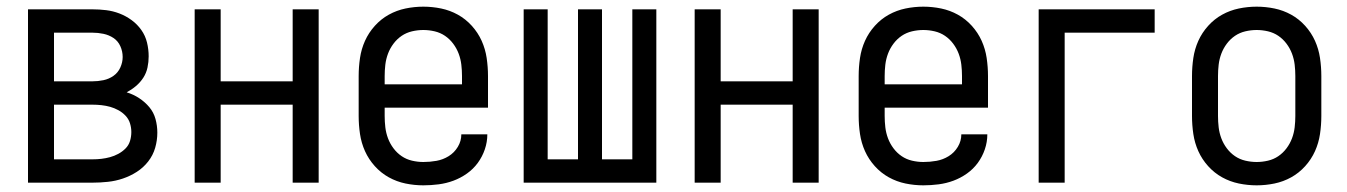

<svg xmlns="http://www.w3.org/2000/svg" viewBox="-20 -548 4040 576"><path d="M257 0H64V-520H257Q278 -520 298.5 -517.5Q319 -515 338.5 -507.5Q358 -500 375 -487.5Q392 -475 404 -458Q416 -441 421 -420.5Q426 -400 426 -379Q426 -362 422.5 -345.5Q419 -329 410 -315Q401 -301 388 -290Q375 -279 360 -271Q380 -265 397.5 -253.5Q415 -242 428 -226.5Q441 -211 446.5 -191Q452 -171 452 -150Q452 -127 445.5 -104.5Q439 -82 424.5 -63.5Q410 -45 390.5 -32.5Q371 -20 349 -12.5Q327 -5 303.5 -2.5Q280 0 257 0ZM142 -304H257Q274 -304 290.5 -307.5Q307 -311 320.5 -320.5Q334 -330 341 -345.5Q348 -361 348 -377Q348 -394 341 -409.5Q334 -425 320.5 -434Q307 -443 290.5 -446.5Q274 -450 257 -450H142ZM142 -70H257Q271 -70 284 -71.5Q297 -73 310 -76.5Q323 -80 335 -86.5Q347 -93 356.5 -102.5Q366 -112 370 -125Q374 -138 374 -152Q374 -165 370 -178Q366 -191 356.5 -201Q347 -211 335 -217.5Q323 -224 310.5 -227.5Q298 -231 284.5 -232.5Q271 -234 257 -234H142Z M564 0V-520H642V-304H858V-520H936V0H858V-234H642V0Z M1250 8Q1223 8 1196.5 2.5Q1170 -3 1146.5 -16Q1123 -29 1104.5 -49.5Q1086 -70 1075 -94.5Q1064 -119 1060 -146Q1056 -173 1056 -200V-320Q1056 -347 1060 -374Q1064 -401 1075 -425.5Q1086 -450 1104.5 -470.5Q1123 -491 1146.5 -504Q1170 -517 1196.5 -522.5Q1223 -528 1250 -528Q1277 -528 1303.5 -522.5Q1330 -517 1353.5 -504Q1377 -491 1395.5 -470.5Q1414 -450 1425 -425.5Q1436 -401 1440 -374Q1444 -347 1444 -320V-225H1134V-200Q1134 -183 1136 -166Q1138 -149 1144 -133Q1150 -117 1160.5 -103Q1171 -89 1185 -79.5Q1199 -70 1216 -66Q1233 -62 1250 -62Q1270 -62 1289.5 -65.5Q1309 -69 1326 -79.5Q1343 -90 1353.5 -107.5Q1364 -125 1364 -145H1442Q1442 -122 1434.5 -100Q1427 -78 1413.5 -59.5Q1400 -41 1381 -27.5Q1362 -14 1340.5 -6Q1319 2 1296 5Q1273 8 1250 8ZM1366 -295V-320Q1366 -337 1364 -354Q1362 -371 1356 -387Q1350 -403 1339.5 -417Q1329 -431 1315 -440.5Q1301 -450 1284 -454Q1267 -458 1250 -458Q1233 -458 1216 -454Q1199 -450 1185 -440.5Q1171 -431 1160.5 -417Q1150 -403 1144 -387Q1138 -371 1136 -354Q1134 -337 1134 -320V-295Z M1551 0V-520H1623V-70H1714V-520H1786V-70H1877V-520H1949V0Z M2064 0V-520H2142V-304H2358V-520H2436V0H2358V-234H2142V0Z M2750 8Q2723 8 2696.5 2.5Q2670 -3 2646.5 -16Q2623 -29 2604.5 -49.5Q2586 -70 2575 -94.5Q2564 -119 2560 -146Q2556 -173 2556 -200V-320Q2556 -347 2560 -374Q2564 -401 2575 -425.5Q2586 -450 2604.5 -470.5Q2623 -491 2646.5 -504Q2670 -517 2696.5 -522.5Q2723 -528 2750 -528Q2777 -528 2803.5 -522.5Q2830 -517 2853.5 -504Q2877 -491 2895.5 -470.5Q2914 -450 2925 -425.5Q2936 -401 2940 -374Q2944 -347 2944 -320V-225H2634V-200Q2634 -183 2636 -166Q2638 -149 2644 -133Q2650 -117 2660.5 -103Q2671 -89 2685 -79.5Q2699 -70 2716 -66Q2733 -62 2750 -62Q2770 -62 2789.5 -65.5Q2809 -69 2826 -79.5Q2843 -90 2853.5 -107.5Q2864 -125 2864 -145H2942Q2942 -122 2934.5 -100Q2927 -78 2913.5 -59.5Q2900 -41 2881 -27.5Q2862 -14 2840.5 -6Q2819 2 2796 5Q2773 8 2750 8ZM2866 -295V-320Q2866 -337 2864 -354Q2862 -371 2856 -387Q2850 -403 2839.5 -417Q2829 -431 2815 -440.5Q2801 -450 2784 -454Q2767 -458 2750 -458Q2733 -458 2716 -454Q2699 -450 2685 -440.5Q2671 -431 2660.5 -417Q2650 -403 2644 -387Q2638 -371 2636 -354Q2634 -337 2634 -320V-295Z M3096 0V-520H3444V-450H3174V0Z M3750 8Q3723 8 3696.5 2.5Q3670 -3 3646.5 -16Q3623 -29 3604.5 -49.5Q3586 -70 3575 -94.5Q3564 -119 3560 -146Q3556 -173 3556 -200V-320Q3556 -347 3560 -374Q3564 -401 3575 -425.5Q3586 -450 3604.5 -470.5Q3623 -491 3646.5 -504Q3670 -517 3696.5 -522.5Q3723 -528 3750 -528Q3777 -528 3803.5 -522.5Q3830 -517 3853.5 -504Q3877 -491 3895.5 -470.5Q3914 -450 3925 -425.5Q3936 -401 3940 -374Q3944 -347 3944 -320V-200Q3944 -173 3940 -146Q3936 -119 3925 -94.5Q3914 -70 3895.5 -49.5Q3877 -29 3853.5 -16Q3830 -3 3803.5 2.5Q3777 8 3750 8ZM3750 -62Q3767 -62 3784 -66Q3801 -70 3815 -79.5Q3829 -89 3839.5 -103Q3850 -117 3856 -133Q3862 -149 3864 -166Q3866 -183 3866 -200V-320Q3866 -337 3864 -354Q3862 -371 3856 -387Q3850 -403 3839.5 -417Q3829 -431 3815 -440.5Q3801 -450 3784 -454Q3767 -458 3750 -458Q3733 -458 3716 -454Q3699 -450 3685 -440.5Q3671 -431 3660.5 -417Q3650 -403 3644 -387Q3638 -371 3636 -354Q3634 -337 3634 -320V-200Q3634 -183 3636 -166Q3638 -149 3644 -133Q3650 -117 3660.5 -103Q3671 -89 3685 -79.5Q3699 -70 3716 -66Q3733 -62 3750 -62Z"/></svg>

Font: Iosevka Term Curly
Style: Regular
Weight: 400
Designer: Belleve Invis
Foundry: Belleve Invis
Version: Version 32.3.0